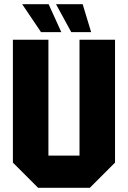

<svg xmlns="http://www.w3.org/2000/svg" viewBox="-20 -888 605 908"><path d="M41 -119V-700H209V-152H356V-700H524V-119L405 0H160ZM371 -868 411 -736H317L245 -868ZM210 -868 270 -736H174L85 -868Z"/></svg>

Font: Tektur SemiCondensed
Style: Bold
Weight: 700
Width: 4
Designer: Adam Jagosz
Foundry: Adam Jagosz
Version: Version 1.005;gftools[0.9.30]